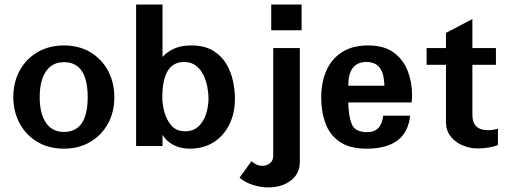

<svg xmlns="http://www.w3.org/2000/svg" viewBox="-20 -648 2251 852"><path d="M369.1 -216.8Q369.1 -62.5 263.7 -62.5Q211.9 -62.5 184.1 -103Q156.2 -143.6 156.2 -216.8Q156.2 -291 184.1 -331.5Q211.9 -372.1 263.7 -372.1Q369.1 -372.1 369.1 -216.8ZM487.3 -216.8Q487.3 -281.2 460 -333Q432.6 -384.8 382.3 -415.5Q332 -446.3 263.7 -446.3Q198.2 -446.3 147.5 -417Q96.7 -387.7 67.9 -335.9Q39.1 -284.2 39.1 -216.8Q39.1 -153.3 66.9 -101.1Q94.7 -48.8 145.5 -18.6Q196.3 11.7 263.7 11.7Q329.1 11.7 379.4 -17.6Q429.7 -46.9 458.5 -98.1Q487.3 -149.4 487.3 -216.8Z M905.3 -210.9Q905.3 -177.7 895 -144Q884.8 -110.4 861.8 -87.9Q838.9 -65.4 800.8 -65.4Q762.7 -65.4 740.7 -90.8Q718.8 -116.2 709.5 -150.9Q700.2 -185.5 700.2 -214.8Q700.2 -373 796.9 -373Q828.1 -373 849.1 -356.9Q870.1 -340.8 882.3 -315.9Q894.5 -291 899.9 -263.2Q905.3 -235.4 905.3 -210.9ZM1022.5 -210.9Q1022.5 -248 1013.7 -289.1Q1004.9 -330.1 983.4 -365.7Q961.9 -401.4 924.3 -423.8Q886.7 -446.3 829.1 -446.3Q783.2 -446.3 752.4 -432.1Q721.7 -418 701.2 -395.5V-627.9H584V0H701.2V-49.8Q717.8 -21.5 749.5 -4.9Q781.2 11.7 821.3 11.7Q882.8 11.7 927.7 -16.6Q972.7 -44.9 997.6 -95.2Q1022.5 -145.5 1022.5 -210.9Z M1310.5 70.3V-434.6H1192.4V43.9Q1192.4 64.5 1178.2 76.2Q1164.1 87.9 1143.6 87.9Q1119.1 87.9 1095.7 67.4L1043 140.6Q1068.4 162.1 1103 172.9Q1137.7 183.6 1169.9 183.6Q1231.4 183.6 1271 152.8Q1310.5 122.1 1310.5 70.3ZM1318.4 -627.9H1183.6V-513.7H1318.4Z M1685.5 -267.6H1525.4Q1525.4 -373 1606.4 -373Q1678.7 -373 1684.6 -284.2Q1685.5 -280.3 1685.5 -276.4Q1685.5 -272.5 1685.5 -267.6ZM1799.8 -134.8H1680.7Q1671.9 -61.5 1609.4 -61.5Q1555.7 -61.5 1541 -97.2Q1526.4 -132.8 1525.4 -193.4H1806.6Q1807.6 -201.2 1808.1 -209.5Q1808.6 -217.8 1808.6 -226.6Q1808.6 -283.2 1789.1 -333.5Q1769.5 -383.8 1727.1 -415Q1684.6 -446.3 1613.3 -446.3Q1543.9 -446.3 1497.6 -416.5Q1451.2 -386.7 1428.2 -334.5Q1405.3 -282.2 1405.3 -214.8Q1405.3 -152.3 1424.3 -100.6Q1443.4 -48.8 1487.8 -18.6Q1532.2 11.7 1606.4 11.7Q1785.2 11.7 1799.8 -134.8Z M2189.5 -3.9V-77.1Q2169.9 -70.3 2145.5 -70.3Q2076.2 -70.3 2076.2 -138.7V-360.4H2180.7V-434.6H2076.2V-563.5L1959 -502V-434.6H1873V-360.4H1959V-105.5Q1959 -69.3 1979.5 -43Q2000 -16.6 2032.7 -2.9Q2065.4 10.7 2099.6 10.7Q2147.5 10.7 2189.5 -3.9Z"/></svg>

Font: Namkio Khamti Book
Style: Bold
Weight: 800
Designer: Debbi Hosken
Foundry: SIL International
Version: Version 3.917